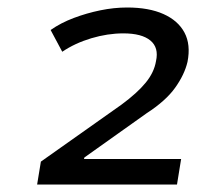

<svg xmlns="http://www.w3.org/2000/svg" viewBox="-20 -730 563 512"><path d="M79 -238 89 -299 304 -451Q346 -482 368.5 -509.5Q391 -537 396 -567Q404 -603 381 -622Q358 -641 309 -641Q267 -641 223.5 -628Q180 -615 146 -592L115 -650Q142 -669 176.5 -682Q211 -695 247.5 -702.5Q284 -710 319 -710Q377 -710 416 -692.5Q455 -675 472 -643Q489 -611 480 -565Q472 -531 447 -496Q422 -461 371 -428L205 -310L204 -306H463L452 -238Z"/></svg>

Font: Nunito Sans 7pt SemiExpanded Medium
Style: Italic
Weight: 500
Width: 6
Italic angle: -9°
Designer: Vernon Adams
Foundry: Vernon Adams
Version: Version 3.101;gftools[0.9.27]